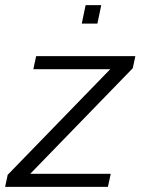

<svg xmlns="http://www.w3.org/2000/svg" viewBox="-22 -729 549 749"><path d="M312 -709 297 -637H358L373 -709ZM8 -47 -2 0H399L410 -51H96L496 -463L506 -510H119L108 -459H408Z"/></svg>

Font: Saira UNSAM Light Italic
Style: Regular
Weight: 300
Italic angle: -12°
Designer: Hector Gatti with collaboration of the Omnibus-Type team
Foundry: Omnibus-Type
Version: Version 0.072;PS 000.072;hotconv 1.0.88;makeotf.lib2.5.64775